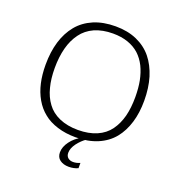

<svg xmlns="http://www.w3.org/2000/svg" viewBox="-158 -856 1121 1187"><g transform="rotate(20 402.5 -262.0)"><path d="M423.8 195.3Q457.5 195.3 484.4 182.6V147.9Q461.9 158.2 438.5 158.2Q418.9 158.2 405.3 147Q392.1 135.7 392.1 114.3Q392.1 85 416 52.2Q440.4 20 471.2 -1H439Q396.5 20.5 369.6 57.1Q342.8 93.3 342.8 129.4Q342.8 161.6 365.2 178.2Q388.2 195.3 423.8 195.3ZM664.1 -349.6Q664.1 -279.3 649.9 -223.6Q635.3 -168 605 -126Q574.2 -83.5 522.5 -61Q469.7 -38.1 399.4 -38.1Q329.6 -38.1 276.9 -61Q224.1 -84 193.8 -126Q162.6 -168 148.9 -223.6Q134.3 -278.3 134.3 -349.6Q134.3 -422.4 149.9 -481.9Q165 -539.6 197.3 -583.5Q228.5 -626.5 280.3 -649.9Q333 -672.9 400.9 -672.9Q456.5 -672.9 500 -657.7Q543.5 -642.6 574.7 -614.3Q605 -586.4 625.5 -545.9Q645 -505.9 654.8 -457Q664.1 -409.2 664.1 -349.6ZM74.2 -350.1Q74.2 -284.2 86.4 -230.5Q98.6 -175.8 124.5 -130.9Q150.4 -85.9 188.5 -55.7Q225.6 -24.9 280.8 -7.8Q335 9.3 400.9 9.3Q482.4 9.3 544.9 -17.1Q606.9 -43.5 646 -91.3Q684.1 -138.2 704.1 -204.1Q723.6 -267.6 723.6 -348.1Q723.6 -431.6 703.1 -500Q681.6 -568.8 642.6 -617.2Q603 -666 541.5 -693.4Q480.5 -720.2 401.4 -720.2Q320.3 -720.2 257.8 -693.8Q194.8 -666.5 155.3 -618.2Q115.2 -569.3 94.7 -502Q74.2 -433.6 74.2 -350.1Z"/></g></svg>

Font: My Font
Style: ExtraLight
Weight: 500
Designer: Vernon Adams
Foundry: newtypography
Version: Version 0.001